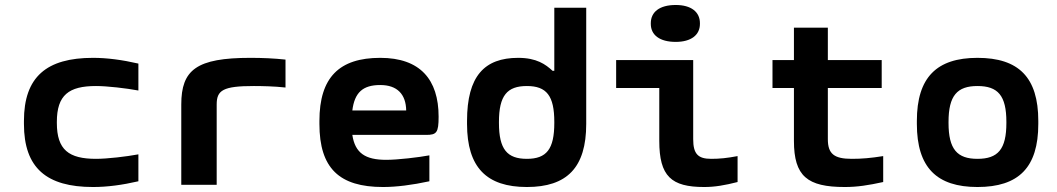

<svg xmlns="http://www.w3.org/2000/svg" viewBox="-20 -741 4240 770"><path d="M76 -256V-244C76 -67 167 9 353 9C410 9 470 1 535 -14V-122C487 -113 410 -104 365 -104C256 -104 208 -140 208 -248V-252C208 -360 256 -396 365 -396C410 -396 487 -387 535 -378V-486C470 -501 409 -509 353 -509C167 -509 76 -433 76 -256Z M998 -396C1028 -396 1082 -395 1125 -390V-502C1079 -507 1032 -509 984 -509C768 -509 707 -461 707 -322V0H849V-322C849 -379 874 -396 998 -396Z M1739 -273C1739 -422 1665 -509 1505 -509C1341 -509 1261 -431 1261 -256V-244C1261 -66 1341 9 1516 9C1569 9 1633 1 1702 -14V-118C1660 -110 1575 -100 1529 -100C1445 -100 1404 -127 1393 -200H1689C1731 -200 1739 -209 1739 -273ZM1393 -298C1402 -370 1435 -400 1505 -400C1573 -400 1608 -363 1609 -298Z M1853 -256V-244C1853 -69 1932 9 2093 9C2254 9 2331 -69 2331 -244V-710H2203V-457H2196C2168 -483 2132 -509 2058 -509C1923 -509 1853 -436 1853 -256ZM1981 -248V-252C1981 -358 2014 -396 2093 -396C2172 -396 2203 -357 2203 -252V-248C2203 -143 2172 -104 2093 -104C2014 -104 1981 -142 1981 -248Z M2832 -104C2779 -104 2760 -124 2760 -183V-500H2451V-388H2624V-176C2624 -34 2672 9 2804 9C2847 9 2887 2 2938 -11V-115C2896 -107 2866 -104 2832 -104ZM2590 -645C2590 -601 2625 -573 2690 -573C2752 -573 2787 -601 2787 -645V-648C2787 -693 2752 -721 2690 -721C2625 -721 2590 -693 2590 -648Z M3396 -104C3325 -104 3300 -124 3300 -183V-388H3516V-500H3300V-630H3164V-500H3078V-388H3164V-176C3164 -34 3218 9 3368 9C3418 9 3463 2 3522 -11V-115C3472 -107 3436 -104 3396 -104Z M3657 -256V-244C3657 -69 3737 9 3900 9C4065 9 4144 -69 4144 -244V-256C4144 -431 4065 -509 3900 -509C3737 -509 3657 -431 3657 -256ZM3784 -248V-252C3784 -358 3819 -396 3900 -396C3982 -396 4016 -358 4016 -252V-248C4016 -142 3982 -104 3900 -104C3819 -104 3784 -142 3784 -248Z"/></svg>

Font: LT Wave Mono Bold
Style: Regular
Weight: 700
Designer: Daniel Lyons
Version: Version 2.5 (Glyphs App)